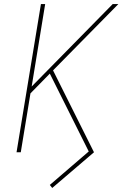

<svg xmlns="http://www.w3.org/2000/svg" viewBox="-20 -755 640 952"><path d="M239 177 227 162 420 -4 227 -390 131 -292 83 0H62L183 -735H204L137 -326L539 -735H567L243 -406L446 0Z"/></svg>

Font: Iosevka Thin Extended
Style: Italic
Weight: 100
Width: 7
Italic angle: -9°
Monospace: yes
Designer: Belleve Invis
Foundry: Belleve Invis
Version: Version 32.5.0; ttfautohint (v1.8.4)